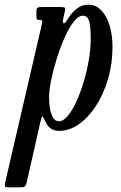

<svg xmlns="http://www.w3.org/2000/svg" viewBox="-84 -549 516 820"><path d="M94.5 -519H172.5Q191 -519 193.5 -515.5Q196 -512 192 -496L187 -474.5Q182 -453.5 187.2 -450Q192.5 -446.5 202.5 -463.5Q220 -493 242.5 -511Q265 -529 292.5 -529Q326 -529 349 -504.5Q372 -480 384.2 -439.2Q396.5 -398.5 396.5 -349Q396.5 -276 377.2 -211Q358 -146 325.5 -96.2Q293 -46.5 252.2 -18.2Q211.5 10 168.5 10Q127.5 10 110.5 -28.5Q100.5 -51 97.2 -51.8Q94 -52.5 88 -26L30.5 228Q28 239.5 24 245.2Q20 251 5 251H-47.5Q-61 251 -62.8 247Q-64.5 243 -62.5 233L93 -438Q96 -451.5 96.5 -457.8Q97 -464 85.5 -464H82.5Q74.5 -464 73 -468.2Q71.5 -472.5 71.5 -484V-498.5Q71.5 -513 76.2 -516Q81 -519 94.5 -519ZM125.5 -134Q125.5 -109.5 129.2 -85.8Q133 -62 142.5 -46.5Q152 -31 168.5 -31Q186 -31 205 -53.5Q224 -76 241.5 -113.8Q259 -151.5 273 -197.8Q287 -244 295.2 -292.5Q303.5 -341 303.5 -384Q303.5 -428.5 297.5 -455.2Q291.5 -482 270 -482Q250.5 -482 230.2 -455.5Q210 -429 191.2 -386.8Q172.5 -344.5 157.8 -296.8Q143 -249 134.2 -205.5Q125.5 -162 125.5 -134Z"/></svg>

Font: Besley* Condensed
Style: Italic
Weight: 400
Width: 3
Italic angle: -13°
Designer: Owen Earl
Foundry: indestructible type*
Version: Version 3.000; ttfautohint (v1.8.3)